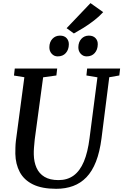

<svg xmlns="http://www.w3.org/2000/svg" viewBox="-20 -1172 772 1202"><path d="M664 -688.5 615.5 -306Q604.5 -220.5 580.8 -160Q557 -99.5 521 -62.2Q485 -25 437.5 -7.5Q390 10 332 10Q242.5 10 186.5 -17.5Q130.5 -45 104 -94.5Q77.5 -144 76 -209Q76 -228 76.5 -248.5Q77 -269 79.5 -290.5L132.5 -688.5L67.5 -699L72.5 -743H338L333 -699.5L250 -688L197.5 -299.5Q194.5 -272 192.8 -248.2Q191 -224.5 191.5 -205Q192.5 -157.5 208.8 -121.2Q225 -85 258.8 -64.8Q292.5 -44.5 346.5 -44.5Q402 -44.5 441.2 -73.2Q480.5 -102 505 -160.2Q529.5 -218.5 540.5 -306.5L590 -688L521 -699.5L525.5 -743H732L727 -699.5ZM341 -819Q318.5 -819 303.5 -835.8Q288.5 -852.5 289 -877Q289.5 -909 308.2 -929Q327 -949 355.5 -949Q383 -949 397.2 -933Q411.5 -917 411 -893.5Q410.5 -861 392 -840Q373.5 -819 341 -819ZM522.5 -819Q500 -819 485 -835.8Q470 -852.5 470.5 -877Q471 -909 489.5 -929Q508 -949 536.5 -949Q563.5 -949 578.2 -933Q593 -917 592 -893.5Q591.5 -861 573 -840Q554.5 -819 522.5 -819ZM442.5 -962.5 397 -995.5 546.5 -1152.5 626 -1096Q602 -1069.5 568.8 -1043.8Q535.5 -1018 501.8 -997.2Q468 -976.5 442.5 -962.5Z"/></svg>

Font: Merriweather 24pt Medium
Style: Italic
Weight: 500
Italic angle: -7.8°
Version: Version 2.101